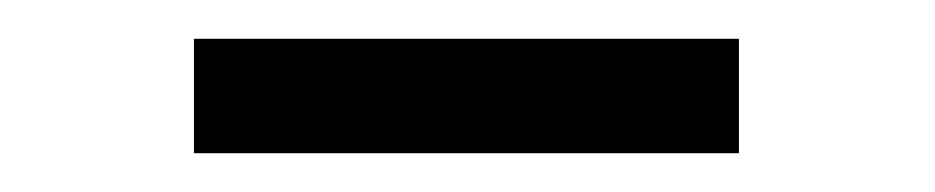

<svg xmlns="http://www.w3.org/2000/svg" viewBox="-20 -752 482 99"><path d="M80 -673H361V-732H80Z"/></svg>

Font: Noto Serif HK SemiBold
Style: Regular
Weight: 600
Designer: Ryoko NISHIZUKA 西塚涼子 (kana & ideographs); Frank Grießhammer (Latin, Greek & Cyrillic); Wenlong ZHANG 张文龙 (bopomofo); San
Foundry: Adobe
Version: Version 2.001;hotconv 1.1.0;makeotfexe 2.6.0